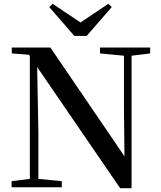

<svg xmlns="http://www.w3.org/2000/svg" viewBox="-20 -985 847 1010"><path d="M257 -965 436 -845H371L550 -965L568 -948L436 -796H371L239 -948ZM41 0V-32L146 -45H171L305 -32V0ZM137 0V-710H174L182 -285V0ZM506 -704V-735H770V-704L665 -691H641ZM612 5 164 -649 161 -652 132 -697 42 -704V-735H245L653 -136L635 -129L632 -427V-735H672V5Z"/></svg>

Font: Noto Serif TC SemiBold
Style: Regular
Weight: 600
Version: Version 2.002-H1;hotconv 1.1.0;makeotfexe 2.6.0